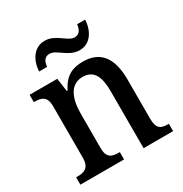

<svg xmlns="http://www.w3.org/2000/svg" viewBox="-172 -869 948 997"><g transform="rotate(-30 302.0 -370.0)"><path d="M370 -606C435 -606 470 -665 473 -730H425C422 -703 412 -677 380 -677C340 -677 301 -740 236 -740C169 -740 135 -681 131 -616H179C182 -643 191 -669 224 -669C265 -669 304 -606 370 -606ZM23 0H285V-44H280C239 -44 209 -52 209 -111V-318C209 -402 234 -479 312 -479C379 -479 402 -428 402 -342V0H579V-44H575C533 -44 508 -53 508 -116V-351C508 -488 451 -547 354 -547C291 -547 246 -528 210 -457H205L194 -536H28V-492H32C73 -492 104 -483 104 -424V-116C104 -53 71 -44 30 -44H23Z"/></g></svg>

Font: Noto Serif Armenian SemiCondensed Medium
Style: Regular
Weight: 500
Width: 4
Designer: Monotype Design Team
Foundry: Monotype Imaging Inc.
Version: Version 2.008